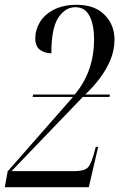

<svg xmlns="http://www.w3.org/2000/svg" viewBox="-27 -780 497 800"><path d="M-7 0 5 -66 277 -376H109L111 -386H284Q365 -481 365 -617Q365 -675 346.5 -712.5Q328 -750 287 -750Q245 -750 216 -706.5Q187 -663 187 -558Q159 -558 139.5 -572.5Q120 -587 120 -621Q120 -656 139.5 -688Q159 -720 198 -740Q237 -760 293 -760Q367 -760 408.5 -718.5Q450 -677 450 -615Q450 -570 432.5 -529Q415 -488 387.5 -452Q360 -416 328 -386H431L429 -376H318L21 -67H281Q310 -67 325 -73Q340 -79 348 -94.5Q356 -110 364 -138L372 -168H382L343 0Z"/></svg>

Font: Noto Serif Display ExtraCondensed
Style: Italic
Weight: 400
Width: 2
Italic angle: -12°
Designer: Monotype Design Team
Foundry: Monotype Imaging Inc.
Version: Version 2.009